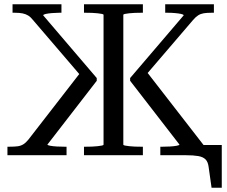

<svg xmlns="http://www.w3.org/2000/svg" viewBox="-20 -730 1069 903"><path d="M734 0V-40H745Q761 -40 779.5 -41Q798 -42 811 -44.5Q824 -47 824 -50L592 -350V-363L844 -658Q843 -662 831.5 -664.5Q820 -667 803 -668.5Q786 -670 770 -670H757V-710H986V-670H974Q952 -670 937.5 -667.5Q923 -665 911.5 -657.5Q900 -650 888 -636L655 -364L658 -408L942 -42V0ZM293 0H15V-40H24Q48 -40 63 -42Q78 -44 90 -51.5Q102 -59 114 -74L373 -408L368 -364L135 -636Q124 -650 112.5 -657Q101 -664 86.5 -667Q72 -670 51 -670H39V-710H269V-670H257Q242 -670 224.5 -668.5Q207 -667 195.5 -664.5Q184 -662 183 -658L435 -363V-350L203 -50Q203 -47 216 -44.5Q229 -42 247.5 -41Q266 -40 282 -40H293ZM854 0H834V-48H1023V153H975L961 54Q958 31 946.5 19.5Q935 8 912.5 4Q890 0 854 0ZM375 0V-40H384Q398 -40 412.5 -40.5Q427 -41 439.5 -42.5Q452 -44 459.5 -45.5Q467 -47 467 -50V-660Q467 -663 459.5 -664.5Q452 -666 439.5 -667.5Q427 -669 412.5 -669.5Q398 -670 384 -670H375V-710H652V-670H643Q629 -670 614.5 -669.5Q600 -669 587.5 -667.5Q575 -666 567.5 -664.5Q560 -663 560 -660V-50Q560 -47 567.5 -45.5Q575 -44 587.5 -42.5Q600 -41 614.5 -40.5Q629 -40 643 -40H652V0Z"/></svg>

Font: Roboto Serif 72pt
Style: Regular
Weight: 400
Designer: Greg Gazdowicz
Foundry: Commercial Type
Version: Version 1.008